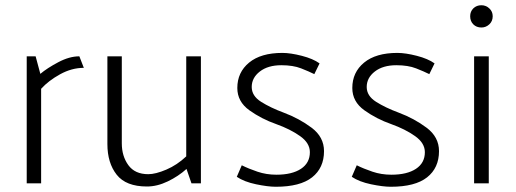

<svg xmlns="http://www.w3.org/2000/svg" viewBox="-20 -700 1970 733"><path d="M82 0V-485H116L134 -418Q160 -440 202.5 -462.5Q245 -485 283 -485L300 -441Q254 -441 209.5 -416.5Q165 -392 137 -361V0Z M747 -485V0H711L692 -55Q661 -27 620.5 -7.5Q580 12 541 12Q461 12 425.5 -33Q390 -78 390 -150V-485H445V-153Q445 -104 470 -69.5Q495 -35 546 -35Q574 -35 615 -52.5Q656 -70 691 -103V-485Z M1035 -33Q1095 -33 1129 -55.5Q1163 -78 1163 -119Q1163 -154 1125.5 -180.5Q1088 -207 1035 -226Q978 -246 932 -279Q886 -312 886 -364Q886 -424 931 -461Q976 -498 1058 -498Q1089 -498 1132 -487Q1175 -476 1200 -458L1180 -417Q1160 -427 1129.5 -439Q1099 -451 1054 -451Q1003 -451 972 -427Q941 -403 941 -368Q941 -334 976.5 -311.5Q1012 -289 1063 -270Q1122 -248 1169.5 -212.5Q1217 -177 1217 -123Q1217 -59 1171.5 -23Q1126 13 1033 13Q1003 13 957.5 3.5Q912 -6 884 -25L903 -69Q929 -56 963 -44.5Q997 -33 1035 -33Z M1474 -33Q1534 -33 1568 -55.5Q1602 -78 1602 -119Q1602 -154 1564.5 -180.5Q1527 -207 1474 -226Q1417 -246 1371 -279Q1325 -312 1325 -364Q1325 -424 1370 -461Q1415 -498 1497 -498Q1528 -498 1571 -487Q1614 -476 1639 -458L1619 -417Q1599 -427 1568.5 -439Q1538 -451 1493 -451Q1442 -451 1411 -427Q1380 -403 1380 -368Q1380 -334 1415.5 -311.5Q1451 -289 1502 -270Q1561 -248 1608.5 -212.5Q1656 -177 1656 -123Q1656 -59 1610.5 -23Q1565 13 1472 13Q1442 13 1396.5 3.5Q1351 -6 1323 -25L1342 -69Q1368 -56 1402 -44.5Q1436 -33 1474 -33Z M1775 -638Q1775 -656 1787 -668Q1799 -680 1818 -680Q1835 -680 1848 -668Q1861 -656 1861 -638Q1861 -619 1848 -607Q1835 -595 1818 -595Q1799 -595 1787 -607Q1775 -619 1775 -638ZM1790 0V-485H1846V0Z"/></svg>

Font: Palanquin ExtraLight
Style: Regular
Weight: 275
Designer: Pria Ravichandran
Version: Version 1.001